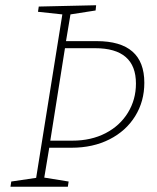

<svg xmlns="http://www.w3.org/2000/svg" viewBox="-20 -713 600 733"><path d="M349 -556Q531 -556 531 -397Q531 -326 496 -269.5Q461 -213 398 -181Q335 -149 253 -149H168L149 -35L242 -20L239 0H20L23 -20L118 -34L218 -658L125 -668L128 -688L347 -693L345 -673L249 -658L232 -556ZM256 -176Q328 -176 383 -204.5Q438 -233 468.5 -283Q499 -333 499 -394Q499 -529 343 -529H228L172 -176Z"/></svg>

Font: Bitter Pro ExtraLight
Style: Italic
Weight: 275
Italic angle: -9°
Designer: Sol Matas, and Bitter project Authors
Foundry: Sol Matas
Version: Version 1.010